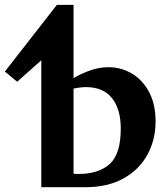

<svg xmlns="http://www.w3.org/2000/svg" viewBox="-52 -780 700 800"><path d="M596.2 -273.9Q596.2 -197.3 562 -135Q527.8 -72.8 462.4 -36.4Q397 0 303.2 0H120.1V-528.8L19.5 -439.5L-31.7 -481.9L185.1 -759.8H254.4V-454.1Q276.9 -468.8 317.6 -484.4Q358.4 -500 399.4 -500Q453.1 -500 497.8 -473.4Q542.5 -446.8 569.3 -396.2Q596.2 -345.7 596.2 -273.9ZM451.2 -244.1Q451.2 -325.2 414.6 -371.1Q377.9 -417 307.1 -417Q293.9 -417 278.8 -415Q263.7 -413.1 254.4 -411.1V-56.2Q259.8 -55.7 265.1 -55.4Q270.5 -55.2 275.4 -55.2Q358.4 -55.2 404.8 -96.4Q451.2 -137.7 451.2 -244.1Z"/></svg>

Font: Charis
Style: Bold
Weight: 700
Designer: Walt Agee, Miriam Martin, Annie Olsen, Victor Gaultney, Lorna Priest, Alan Ward, Bob Hallissy, Martin Hosken, Sharon Cor
Foundry: SIL Global
Version: Version 7.000